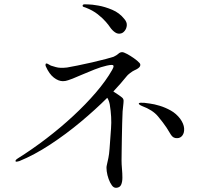

<svg xmlns="http://www.w3.org/2000/svg" viewBox="-20 -847 1040 913"><path d="M400 -826Q416 -826 447.5 -820.5Q479 -815 513.5 -800.5Q548 -786 571 -757Q584 -742 583 -727Q582 -712 573.5 -701Q565 -690 555 -688Q541 -684 527.5 -693Q514 -702 503 -718Q498 -726 483.5 -743Q469 -760 445 -779Q421 -798 387 -811Q384 -812 378 -814Q372 -816 373 -821Q374 -826 381.5 -826.5Q389 -827 400 -826ZM490 -382Q434 -326 364 -267.5Q294 -209 218.5 -159.5Q143 -110 72 -81Q67 -80 61.5 -78.5Q56 -77 54 -80Q53 -82 55 -85.5Q57 -89 65 -94Q132 -136 199.5 -187.5Q267 -239 327.5 -295Q388 -351 436 -407Q484 -463 513 -514Q520 -527 520 -530.5Q520 -534 519 -536Q515 -541 488 -535Q461 -529 429.5 -516.5Q398 -504 370 -492Q342 -480 325 -473Q316 -470 304 -465.5Q292 -461 279 -461Q258 -461 236 -478Q214 -495 198 -531Q196 -535 196.5 -539.5Q197 -544 199 -545Q203 -546 208.5 -542.5Q214 -539 222 -535Q226 -534 245.5 -528Q265 -522 299 -526Q316 -529 349 -535.5Q382 -542 418.5 -550.5Q455 -559 483.5 -566.5Q512 -574 520 -577Q535 -584 543 -591.5Q551 -599 561 -599Q568 -599 584 -590.5Q600 -582 617 -570Q634 -558 643 -548Q650 -541 645.5 -531.5Q641 -522 618 -512Q611 -509 598.5 -499.5Q586 -490 582 -484Q569 -468 553.5 -450Q538 -432 519 -412Q531 -404 547.5 -393Q564 -382 566 -376Q569 -369 567 -356Q565 -343 563 -317Q562 -295 561 -261.5Q560 -228 559.5 -192Q559 -156 558.5 -127Q558 -98 558 -84Q558 -66 560 -44Q562 -22 562 -2Q562 18 556 31.5Q550 45 533 46Q521 47 512 34.5Q503 22 496.5 4Q490 -14 487.5 -32.5Q485 -51 488 -62Q492 -80 495.5 -96.5Q499 -113 501 -140Q504 -184 508 -236.5Q512 -289 502 -350Q500 -360 497 -368Q494 -376 490 -382ZM667 -358Q673 -357 693 -354.5Q713 -352 739.5 -344Q766 -336 792 -321.5Q818 -307 837 -282Q854 -258 855.5 -237Q857 -216 847.5 -203Q838 -190 822 -190Q803 -189 792 -207.5Q781 -226 772 -240Q756 -264 731 -294Q706 -324 655 -343Q639 -350 640 -355Q641 -358 648.5 -358.5Q656 -359 667 -358Z"/></svg>

Font: Shippori Mincho TTF
Style: Regular
Weight: 400
Version: Version 2.100